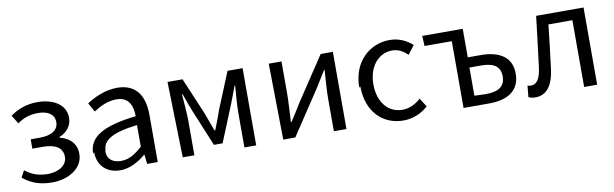

<svg xmlns="http://www.w3.org/2000/svg" viewBox="-42 -955 4467 1396"><g transform="rotate(-10 2192.0 -257.5)"><path d="M43 -33C110 22 179 40 258 40C379 40 487 -25 487 -131C487 -211 434 -255 366 -271V-276C425 -299 459 -347 459 -402C459 -504 362 -554 251 -554C168 -554 105 -528 50 -489L89 -426C135 -458 178 -475 244 -475C313 -475 362 -446 362 -387C362 -331 315 -296 223 -296H157V-227H235C328 -227 380 -194 380 -128C380 -65 317 -26 238 -26C180 -26 124 -39 70 -83Z M595 -123C595 -20 666 39 761 39C831 39 895 3 949 -42H952L960 27H1038V-323C1038 -463 979 -556 840 -556C748 -556 667 -515 614 -481L651 -414C696 -444 755 -474 821 -474C914 -474 938 -403 938 -329C695 -301 586 -239 586 -115ZM679 -121C679 -194 744 -241 936 -264V-104C880 -54 834 -27 778 -27C721 -27 676 -53 676 -118Z M1223 25H1309V-232C1309 -282 1301 -369 1297 -427H1302C1317 -382 1335 -333 1352 -291L1462 -25H1526L1634 -290C1650 -332 1669 -379 1685 -424H1689C1684 -365 1677 -277 1677 -226V32H1764V-538H1653L1543 -270C1527 -221 1508 -175 1490 -128H1484C1468 -174 1450 -219 1433 -267L1320 -534H1209Z M1965 25H2054L2270 -301C2291 -335 2323 -387 2345 -422H2349C2344 -347 2338 -270 2338 -210V29H2431V-541H2341L2124 -214C2103 -179 2070 -126 2047 -91H2042C2045 -164 2051 -240 2051 -299V-537H1957Z M2584 -259C2584 -70 2700 40 2851 40C2919 40 2984 14 3034 -32L2993 -96C2957 -63 2910 -38 2857 -38C2752 -38 2680 -125 2680 -256C2680 -387 2755 -476 2857 -476C2903 -476 2937 -455 2970 -424L3019 -488C2978 -523 2926 -554 2851 -554C2705 -554 2575 -443 2575 -252Z M3095 -467H3296V26H3487C3622 26 3713 -29 3713 -155C3713 -278 3621 -331 3485 -331H3390V-542H3091ZM3389 -48V-256H3474C3570 -256 3616 -224 3616 -151C3616 -78 3569 -45 3472 -45Z M3774 31C3790 37 3804 41 3825 41C3907 41 3957 -22 3972 -149C3986 -254 3997 -360 4009 -465H4186V28H4282V-542H3932C3917 -418 3903 -295 3887 -172C3877 -86 3849 -49 3809 -49C3798 -49 3790 -51 3782 -53Z"/></g></svg>

Font: GenEiGothic-pro-Regular
Style: Regular
Weight: 400
Designer: Ryoko NISHIZUKA (kana & ideographs); Paul D. Hunt (Latin, Greek & Cyrillic); Wenlong ZHANG (bopomofo); Sandoll Communica
Foundry: Adobe Systems Incorporated; o_tamon
Version: Version 1.000.140830